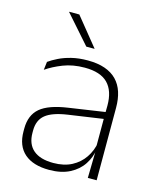

<svg xmlns="http://www.w3.org/2000/svg" viewBox="-106 -756 690 840"><g transform="rotate(15 239.0 -335.5)"><path d="M369.5 0 372 -125 370 -131.5V-290L370.5 -328Q370.5 -394.5 337 -428.5Q303.5 -462.5 232.5 -462.5Q178.5 -462.5 135.2 -445.5Q92 -428.5 61 -407L65.5 -444Q82 -456 106.8 -468.2Q131.5 -480.5 164 -488.5Q196.5 -496.5 237 -496.5Q282 -496.5 314.8 -485Q347.5 -473.5 368.5 -451.8Q389.5 -430 399.5 -399Q409.5 -368 409.5 -328.5V0ZM196 10Q123.5 10 84.2 -24.2Q45 -58.5 45 -124V-136.5Q45 -197.5 83 -229.8Q121 -262 208 -274.5L379.5 -300L381.5 -269L213.5 -244.5Q145 -234.5 114.8 -210Q84.5 -185.5 84.5 -138.5V-128Q84.5 -77 115.5 -50.5Q146.5 -24 206 -24Q254.5 -24 289.2 -42.2Q324 -60.5 345.2 -91.8Q366.5 -123 373 -162L383.5 -131H374.5Q369.5 -94 348.5 -61.8Q327.5 -29.5 289.5 -9.8Q251.5 10 196 10ZM148.5 -681 251.5 -554V-553H214.5L102.5 -680V-681Z"/></g></svg>

Font: Anek Odia ExtraLight
Style: Regular
Weight: 250
Designer: Yesha Goshar & Mahesh Sahu (Odia), Yesha Goshar (Latin)
Foundry: Ek Type
Version: Version 1.003